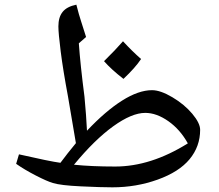

<svg xmlns="http://www.w3.org/2000/svg" viewBox="-20 -800 945 830"><path d="M465.8 9.8Q417 9.8 329.6 5.6Q242.2 1.5 209 -8.8Q183.6 -16.1 134.8 -41.3Q85.9 -66.4 49.8 -91.8L62 -132.8Q194.8 -102.5 241.2 -96.2Q270.5 -135.7 308.1 -181.2L273.9 -382.8Q252.4 -498 242.4 -577.4Q232.4 -656.7 232.4 -686Q232.4 -725.6 250.7 -748.5Q269 -771.5 310.1 -779.8Q321.3 -735.4 331.1 -706.1L352.1 -640.1L320.8 -612.8Q327.1 -521.5 345.2 -381.8Q353 -298.8 356 -234.9Q436 -319.8 507.6 -365Q579.1 -410.2 637.2 -410.2Q673.8 -410.2 725.6 -379.4Q777.3 -348.6 811.3 -308.1Q845.2 -267.6 845.2 -238.8Q845.2 -167 799.6 -111.8Q753.9 -56.6 661.1 -23.4Q568.4 9.8 465.8 9.8ZM607.9 -312Q549.8 -312 469.2 -253.9Q388.7 -195.8 299.8 -87.9Q377 -80.1 478 -80.1Q631.8 -80.1 792 -180.2Q758.8 -240.2 707.8 -276.1Q656.7 -312 607.9 -312ZM589.8 -544.9Q564.9 -507.3 513.7 -459Q461.4 -499.5 429.7 -535.6Q479.5 -584.5 511.7 -621.6Q550.3 -579.6 589.8 -544.9Z"/></svg>

Font: Sahl Naskh
Style: Regular
Weight: 400
Designer: Pascal Zoghbi
Version: Version 1.001